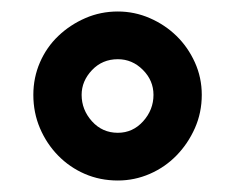

<svg xmlns="http://www.w3.org/2000/svg" viewBox="-20 -730 410 334"><path d="M185 -416Q154 -416 127.5 -427.5Q101 -439 81 -459.5Q61 -480 49.5 -507Q38 -534 38 -565Q38 -595 49.5 -621.5Q61 -648 81.5 -667.5Q102 -687 128.5 -698.5Q155 -710 185 -710Q214 -710 240.5 -698.5Q267 -687 287 -667.5Q307 -648 319 -621.5Q331 -595 331 -565Q331 -534 319 -507Q307 -480 287 -459.5Q267 -439 240.5 -427.5Q214 -416 185 -416ZM185 -499Q211 -499 229 -519Q247 -539 247 -565Q247 -590 228.5 -608.5Q210 -627 185 -627Q158 -627 140 -608Q122 -589 122 -565Q122 -539 140 -519Q158 -499 185 -499Z"/></svg>

Font: Rosa Sans Black
Style: Regular
Weight: 900
Designer: Pentagram / MCKL
Foundry: Pentagram / MCKL
Version: Version 1.005;September 16, 2019;FontCreator 11.5.0.2425 64-